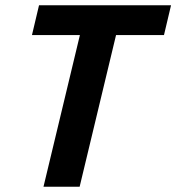

<svg xmlns="http://www.w3.org/2000/svg" viewBox="-20 -713 673 733"><path d="M146 0 285 -579H102L129 -693H633L606 -579H423L284 0Z"/></svg>

Font: Ubuntu Sans Mono
Style: Italic
Weight: 400
Italic angle: -13.5°
Monospace: yes
Designer: Dalton Maag Ltd
Foundry: Dalton Maag Ltd
Version: Version 1.006